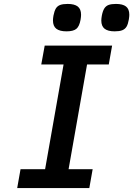

<svg xmlns="http://www.w3.org/2000/svg" viewBox="-20 -957 678 977"><path d="M84.5 -96H209.5L303.5 -629H190L207.5 -725H550.5L533.5 -629H423L329 -96H451.5L434.5 0H67.5ZM249.5 -853.5Q249.5 -862.5 252 -877.5Q256.5 -901 264.2 -913.8Q272 -926.5 286.2 -931.8Q300.5 -937 324.5 -937Q359 -937 375.8 -923.8Q392.5 -910.5 392.5 -882Q392.5 -872 390 -857Q384 -823 368.5 -810.2Q353 -797.5 318.5 -797.5Q283.5 -797.5 266.5 -810.8Q249.5 -824 249.5 -853.5ZM495.5 -852.5Q495.5 -861.5 498 -876.5Q502.5 -900.5 510.5 -913.5Q518.5 -926.5 532.5 -931.8Q546.5 -937 570 -937Q604.5 -937 621.2 -924Q638 -911 638 -882Q638 -872.5 635.5 -857.5Q631.5 -834 623.8 -821.2Q616 -808.5 601.8 -803Q587.5 -797.5 563.5 -797.5Q529 -797.5 512.2 -810.8Q495.5 -824 495.5 -852.5Z"/></svg>

Font: JuliaMono SemiBoldItalic
Style: Regular
Weight: 600
Italic angle: -9°
Monospace: yes
Designer: cormullion
Foundry: corm
Version: Version 0.049; ttfautohint (v1.8.4)